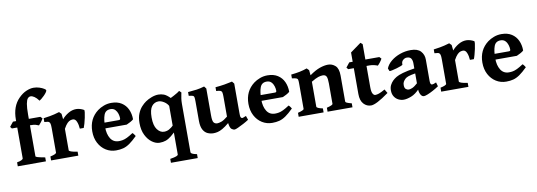

<svg xmlns="http://www.w3.org/2000/svg" viewBox="-67 -1167 5148 1841"><g transform="rotate(-10 2507.5 -247.0)"><path d="M418.5 -671.4Q418.5 -662.6 408.7 -649.2Q398.9 -635.7 384.8 -621.8Q370.6 -607.9 357.7 -597.4Q344.7 -586.9 337.9 -583.5Q315.9 -613.3 295.7 -626.5Q275.4 -639.6 259.8 -639.6Q244.1 -639.6 231.9 -626Q219.7 -612.3 212.9 -575.4Q206.1 -538.6 206.1 -469.2V-429.7H318.4L336.4 -411.6Q327.6 -395 313.7 -377Q299.8 -358.9 291.5 -351.1Q280.8 -356.4 261.7 -361.8Q242.7 -367.2 206.1 -367.2V-65.4Q206.1 -60.1 224.9 -54.2Q243.7 -48.3 296.9 -38.6V0H22.9V-38.6Q54.2 -43.9 68.4 -52Q82.5 -60.1 82.5 -65.4V-367.2H30.3L16.1 -384.8L51.8 -429.7H82.5V-443.8Q82.5 -572.8 155.3 -646Q191.9 -683.1 230.7 -699.5Q269.5 -715.8 300.8 -715.8Q331.1 -715.8 357.9 -707Q384.8 -698.2 401.6 -687.5Q418.5 -676.8 418.5 -671.4Z M743.2 -421.9Q747.6 -419.4 745.1 -397.7Q742.7 -376 736.3 -346.9Q730 -317.9 722.7 -291.5Q715.3 -265.1 709.5 -252.4H671.4Q669.4 -290 657.2 -320.6Q645 -351.1 620.6 -351.1Q609.9 -351.1 596.2 -347.2Q582.5 -343.3 566.2 -327.4Q549.8 -311.5 530.3 -275.4V-66.4Q530.3 -59.6 549.8 -52.2Q569.3 -44.9 612.3 -38.6V0H347.2V-38.6Q406.7 -51.3 406.7 -66.4V-303.2Q406.7 -333.5 403.6 -345.5Q400.4 -357.4 396 -361.8Q390.1 -368.2 381.6 -370.4Q373 -372.6 347.2 -374V-411.1Q385.3 -416.5 408.9 -420.4Q432.6 -424.3 453.4 -429.7Q474.1 -435.1 502.9 -443.4L523.4 -422.9L529.3 -368.7Q554.2 -398.9 591.6 -421.1Q628.9 -443.4 668.5 -443.4Q687 -443.4 706.8 -437.5Q726.6 -431.6 743.2 -421.9Z M1189.5 -252.4Q1181.6 -243.2 1158.7 -230.7Q1135.7 -218.3 1121.1 -212.4H840.3L840.8 -268.1H1051.3Q1062 -268.1 1065.4 -271.5Q1068.8 -274.9 1068.8 -284.7Q1068.8 -303.7 1061.8 -327.4Q1054.7 -351.1 1038.1 -368.4Q1021.5 -385.7 992.7 -385.7Q944.8 -385.7 928.7 -342.5Q912.6 -299.3 912.6 -225.1Q912.6 -155.8 939.9 -112.5Q967.3 -69.3 1020.5 -69.3Q1039.6 -69.3 1057.9 -72.8Q1076.2 -76.2 1100.3 -87.6Q1124.5 -99.1 1160.6 -123Q1166.5 -119.6 1175.8 -106.7Q1185.1 -93.8 1187 -89.8Q1144 -47.4 1111.6 -24.9Q1079.1 -2.4 1048.1 5.6Q1017.1 13.7 978.5 13.7Q924.8 13.7 880.6 -13.9Q836.4 -41.5 810.3 -90.8Q784.2 -140.1 784.2 -205.1Q784.2 -328.1 876.5 -397.9Q901.9 -417 937 -430.2Q972.2 -443.4 1010.3 -443.4Q1070.3 -443.4 1110.1 -417.7Q1149.9 -392.1 1169.7 -348.9Q1189.5 -305.7 1189.5 -252.4Z M1475.1 221.7V183.6Q1518.6 176.8 1535.9 169.7Q1553.2 162.6 1553.2 154.8V-377.9Q1560.5 -380.4 1577.6 -388.7Q1594.7 -397 1614.3 -407.5Q1633.8 -418 1649.9 -427.7Q1666 -437.5 1671.9 -443.4L1690.9 -424.8Q1690.9 -424.8 1687.5 -409.7Q1684.1 -394.5 1680.4 -369.9Q1676.8 -345.2 1676.8 -317.4V154.8Q1676.8 162.1 1688.7 169.4Q1700.7 176.8 1735.8 183.6V221.7ZM1586.9 -92.3Q1546.9 -51.8 1518.3 -28.6Q1489.7 -5.4 1463.1 4.2Q1436.5 13.7 1402.3 13.7Q1366.2 13.7 1329.6 -12.5Q1293 -38.6 1268.6 -87.6Q1244.1 -136.7 1244.1 -205.1Q1244.1 -259.3 1259.8 -297.1Q1275.4 -335 1298.1 -359.9Q1320.8 -384.8 1342.3 -399.4Q1368.2 -417.5 1402.8 -430.4Q1437.5 -443.4 1468.8 -443.4Q1496.1 -443.4 1522 -433.8Q1547.9 -424.3 1583.5 -388.2Q1583.5 -360.4 1577.4 -341.1Q1571.3 -321.8 1556.2 -312.5Q1542.5 -341.8 1513.2 -360.4Q1483.9 -378.9 1459.5 -378.9Q1418.5 -378.9 1393.1 -346.4Q1367.7 -314 1367.7 -237.8Q1367.7 -159.2 1396.2 -121.1Q1424.8 -83 1462.4 -83Q1488.3 -83 1510.7 -94.5Q1533.2 -106 1565.4 -137.2Q1569.3 -135.3 1573.7 -125.2Q1578.1 -115.2 1581.8 -105Q1585.4 -94.7 1586.9 -92.3Z M2274.9 -56.2Q2252.9 -41.5 2222.7 -25.4Q2192.4 -9.3 2167 2.2Q2141.6 13.7 2133.8 13.7Q2117.7 13.7 2102.5 1.5Q2087.4 -10.7 2081.1 -58.1Q2043.5 -26.9 2016.1 -11.5Q1988.8 3.9 1967.5 8.8Q1946.3 13.7 1926.8 13.7Q1898.4 13.7 1871.3 2.2Q1844.2 -9.3 1826.7 -40.3Q1809.1 -71.3 1809.1 -128.9V-314.5Q1809.1 -343.8 1806.6 -356.7Q1804.2 -369.6 1793 -373.8Q1781.7 -377.9 1754.4 -380.9V-417.5Q1804.7 -421.9 1839.6 -426.5Q1874.5 -431.2 1915 -443.4L1932.6 -420.9V-158.7Q1932.6 -104.5 1944.8 -89.1Q1957 -73.7 1979.5 -73.7Q1995.1 -73.7 2019.8 -82.5Q2044.4 -91.3 2081.1 -121.1V-314.5Q2081.1 -342.3 2077.9 -356Q2074.7 -369.6 2062.3 -374.5Q2049.8 -379.4 2021.5 -380.9V-417.5Q2071.8 -421.9 2111.3 -428.5Q2150.9 -435.1 2186.5 -443.4L2204.6 -420.9V-135.7Q2204.6 -107.4 2206.8 -98.6Q2209 -89.8 2215.3 -85Q2220.7 -81.1 2229.5 -83.3Q2238.3 -85.4 2261.2 -95.7Z M2710 -252.4Q2702.1 -243.2 2679.2 -230.7Q2656.2 -218.3 2641.6 -212.4H2360.8L2361.3 -268.1H2571.8Q2582.5 -268.1 2585.9 -271.5Q2589.4 -274.9 2589.4 -284.7Q2589.4 -303.7 2582.3 -327.4Q2575.2 -351.1 2558.6 -368.4Q2542 -385.7 2513.2 -385.7Q2465.3 -385.7 2449.2 -342.5Q2433.1 -299.3 2433.1 -225.1Q2433.1 -155.8 2460.4 -112.5Q2487.8 -69.3 2541 -69.3Q2560.1 -69.3 2578.4 -72.8Q2596.7 -76.2 2620.8 -87.6Q2645 -99.1 2681.2 -123Q2687 -119.6 2696.3 -106.7Q2705.6 -93.8 2707.5 -89.8Q2664.6 -47.4 2632.1 -24.9Q2599.6 -2.4 2568.6 5.6Q2537.6 13.7 2499 13.7Q2445.3 13.7 2401.1 -13.9Q2356.9 -41.5 2330.8 -90.8Q2304.7 -140.1 2304.7 -205.1Q2304.7 -328.1 2397 -397.9Q2422.4 -417 2457.5 -430.2Q2492.7 -443.4 2530.8 -443.4Q2590.8 -443.4 2630.6 -417.7Q2670.4 -392.1 2690.2 -348.9Q2710 -305.7 2710 -252.4Z M3039.1 0V-38.6Q3072.3 -46.9 3085.4 -53.5Q3098.6 -60.1 3098.6 -66.4V-264.6Q3098.6 -314 3089.1 -332.5Q3079.6 -351.1 3053.7 -351.1Q3034.2 -351.1 3009.8 -343.5Q2985.4 -335.9 2940.9 -309.1V-66.4Q2940.9 -51.3 3000.5 -38.6V0H2757.8V-38.6Q2817.4 -53.7 2817.4 -66.4V-314.5Q2817.4 -338.9 2814.7 -350.1Q2812 -361.3 2799.8 -366Q2787.6 -370.6 2757.8 -374V-411.1Q2805.7 -416 2841.8 -423.3Q2877.9 -430.7 2913.6 -443.4L2934.1 -422.9L2939 -372.1Q2996.6 -413.1 3041 -428.2Q3085.4 -443.4 3121.1 -443.4Q3160.6 -443.4 3191.4 -416Q3222.2 -388.7 3222.2 -319.3V-66.4Q3222.2 -60.1 3234.1 -54Q3246.1 -47.9 3281.7 -38.6V0Z M3636.2 -77.1Q3570.8 -29.8 3528.1 -8.1Q3485.4 13.7 3461.4 13.7Q3419.4 13.7 3389.4 -18.8Q3359.4 -51.3 3359.4 -115.7V-367.2H3304.7L3290.5 -384.8L3326.2 -429.7H3359.4V-520L3463.9 -595.7L3482.9 -579.6V-429.7H3618.7L3636.2 -411.6Q3627.9 -395 3613.8 -377Q3599.6 -358.9 3590.3 -351.1Q3579.6 -356.4 3557.6 -361.8Q3535.6 -367.2 3515.6 -367.2H3482.9V-160.2Q3482.9 -115.2 3493.7 -96.9Q3504.4 -78.6 3518.1 -78.6Q3534.2 -78.6 3554.7 -85.7Q3575.2 -92.8 3613.8 -114.7Z M4123.5 -56.2Q4097.7 -38.6 4067.9 -22.5Q4038.1 -6.3 4012.9 3.7Q3987.8 13.7 3975.6 13.7Q3956.1 13.7 3943.1 -10.5Q3930.2 -34.7 3930.2 -75.7V-314.9Q3930.2 -342.8 3918.7 -360.8Q3907.2 -378.9 3876 -378.9Q3856.9 -378.9 3839.4 -363.5Q3821.8 -348.1 3824.2 -320.8Q3824.7 -316.4 3806.9 -309.1Q3789.1 -301.8 3764.2 -294.7Q3739.3 -287.6 3718.3 -283.2Q3697.3 -278.8 3691.9 -280.3L3680.7 -307.6Q3695.8 -346.2 3733.2 -377Q3770.5 -407.7 3820.8 -425.5Q3871.1 -443.4 3925.8 -443.4Q3993.2 -443.4 4023.4 -409.9Q4053.7 -376.5 4053.7 -329.1V-119.1Q4053.7 -83 4071.8 -83Q4078.6 -83 4086.4 -85.4Q4094.2 -87.9 4112.3 -95.7ZM3934.6 -216.3Q3884.3 -208 3862.3 -200.2Q3840.3 -192.4 3829.1 -181.2Q3816.9 -168.9 3809.6 -156Q3802.2 -143.1 3802.2 -124Q3802.2 -94.2 3816.4 -84Q3830.6 -73.7 3842.8 -73.7Q3856.9 -73.7 3877.9 -82.3Q3898.9 -90.8 3934.6 -123L3938.5 -65.4Q3895.5 -19 3852.8 -2.7Q3810.1 13.7 3779.3 13.7Q3752.9 13.7 3728.3 1.5Q3703.6 -10.7 3688 -35.2Q3672.4 -59.6 3672.4 -95.2Q3672.4 -125 3683.6 -146.7Q3694.8 -168.5 3711.4 -185.1Q3726.6 -200.2 3749 -213.9Q3771.5 -227.5 3814.7 -240.2Q3857.9 -252.9 3934.6 -264.6Z M4541.5 -421.9Q4545.9 -419.4 4543.5 -397.7Q4541 -376 4534.7 -346.9Q4528.3 -317.9 4521 -291.5Q4513.7 -265.1 4507.8 -252.4H4469.7Q4467.8 -290 4455.6 -320.6Q4443.4 -351.1 4418.9 -351.1Q4408.2 -351.1 4394.5 -347.2Q4380.9 -343.3 4364.5 -327.4Q4348.1 -311.5 4328.6 -275.4V-66.4Q4328.6 -59.6 4348.1 -52.2Q4367.7 -44.9 4410.6 -38.6V0H4145.5V-38.6Q4205.1 -51.3 4205.1 -66.4V-303.2Q4205.1 -333.5 4201.9 -345.5Q4198.7 -357.4 4194.3 -361.8Q4188.5 -368.2 4179.9 -370.4Q4171.4 -372.6 4145.5 -374V-411.1Q4183.6 -416.5 4207.3 -420.4Q4231 -424.3 4251.7 -429.7Q4272.5 -435.1 4301.3 -443.4L4321.8 -422.9L4327.6 -368.7Q4352.5 -398.9 4389.9 -421.1Q4427.2 -443.4 4466.8 -443.4Q4485.4 -443.4 4505.1 -437.5Q4524.9 -431.6 4541.5 -421.9Z M4987.8 -252.4Q4980 -243.2 4957 -230.7Q4934.1 -218.3 4919.4 -212.4H4638.7L4639.2 -268.1H4849.6Q4860.4 -268.1 4863.8 -271.5Q4867.2 -274.9 4867.2 -284.7Q4867.2 -303.7 4860.1 -327.4Q4853 -351.1 4836.4 -368.4Q4819.8 -385.7 4791 -385.7Q4743.2 -385.7 4727.1 -342.5Q4710.9 -299.3 4710.9 -225.1Q4710.9 -155.8 4738.3 -112.5Q4765.6 -69.3 4818.8 -69.3Q4837.9 -69.3 4856.2 -72.8Q4874.5 -76.2 4898.7 -87.6Q4922.9 -99.1 4959 -123Q4964.8 -119.6 4974.1 -106.7Q4983.4 -93.8 4985.4 -89.8Q4942.4 -47.4 4909.9 -24.9Q4877.4 -2.4 4846.4 5.6Q4815.4 13.7 4776.9 13.7Q4723.1 13.7 4679 -13.9Q4634.8 -41.5 4608.6 -90.8Q4582.5 -140.1 4582.5 -205.1Q4582.5 -328.1 4674.8 -397.9Q4700.2 -417 4735.4 -430.2Q4770.5 -443.4 4808.6 -443.4Q4868.7 -443.4 4908.4 -417.7Q4948.2 -392.1 4968 -348.9Q4987.8 -305.7 4987.8 -252.4Z"/></g></svg>

Font: Namdhinggo ExtraBold
Style: Regular
Weight: 800
Designer: Victor Gaultney
Foundry: SIL International
Version: Version 3.001